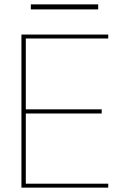

<svg xmlns="http://www.w3.org/2000/svg" viewBox="-20 -858 572 878"><path d="M78 0V-700H475V-682H98V-358H445V-339H98V-18H475V0ZM121 -815V-838H429V-815Z"/></svg>

Font: DM Sans 10pt Thin
Style: Regular
Weight: 250
Version: Version 4.004;gftools[0.9.30]